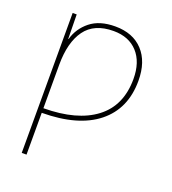

<svg xmlns="http://www.w3.org/2000/svg" viewBox="-139 -643 878 980"><g transform="rotate(20 300.0 -153.0)"><path d="M525 -317Q525 -165 419.5 -80.5Q314 4 117 5V232H91V-528H113L115 -396H117Q134 -457 184.5 -497.5Q235 -538 320 -538Q416 -538 470.5 -479.5Q525 -421 525 -317ZM117 -256V-20Q299 -21 398.5 -96.5Q498 -172 498 -317Q498 -409 450.5 -461Q403 -513 320 -513Q215 -513 166 -445.5Q117 -378 117 -256Z"/></g></svg>

Font: Noto Sans UI Thin
Style: Regular
Weight: 250
Designer: Monotype Design Team
Foundry: Monotype Imaging Inc.
Version: Version 1.001